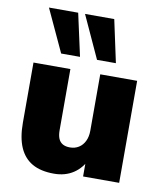

<svg xmlns="http://www.w3.org/2000/svg" viewBox="-86 -831 772 912"><g transform="rotate(10 300.5 -375.5)"><path d="M236 11Q172 11 131 -12.5Q90 -36 69.5 -83Q49 -130 49 -202V-492H227V-197Q227 -173 233.5 -157Q240 -141 254 -133Q268 -125 289 -125Q313 -125 331.5 -136.5Q350 -148 360.5 -169.5Q371 -191 371 -220V-492H549V0H375V-90H391Q369 -41 329.5 -15Q290 11 236 11ZM344 -557 250 -762H391L435 -557ZM171 -557 76 -762H217L262 -557Z"/></g></svg>

Font: Nunito Sans 12pt ExtraLight 12pt Black
Style: Regular
Weight: 900
Version: Version 3.101;gftools[0.9.27]